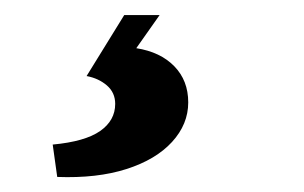

<svg xmlns="http://www.w3.org/2000/svg" viewBox="-20 -35 404 255"><path d="M192 -15 161 29Q193 34 211.5 53Q230 72 230 101Q230 130 208.5 153.5Q187 177 148 189.5Q109 202 56 200L50 157Q93 153 113 139Q133 125 133 103Q133 88 122 78.5Q111 69 95 66L145 -15Z"/></svg>

Font: Yrsa
Style: Italic
Weight: 400
Italic angle: -7.10001°
Designer: Anna Giedrys (Yrsa+Rasa design), David Brezina (Yrsa art-direction, Rasa art-direction, design)
Foundry: Rosetta Type Foundry
Version: Version 2.004